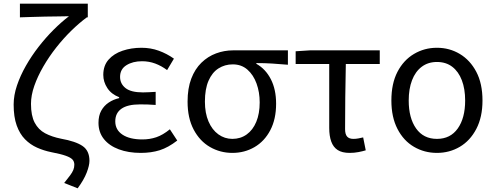

<svg xmlns="http://www.w3.org/2000/svg" viewBox="-20 -816 2687 1041"><path d="M401 205 328 176Q348 151 360 135Q372 119 377.5 105.5Q383 92 383 77Q383 60 373 49Q363 38 336.5 28.5Q310 19 258 9Q218 1 181 -15.5Q144 -32 115.5 -61Q87 -90 70.5 -136Q54 -182 54 -249Q54 -299 72 -352.5Q90 -406 120.5 -459.5Q151 -513 189.5 -562.5Q228 -612 270.5 -654.5Q313 -697 354 -728Q331 -727 297 -727Q263 -727 224.5 -726Q186 -725 150.5 -724Q115 -723 88 -722V-796H456V-722H451Q410 -692 367 -650Q324 -608 285 -558.5Q246 -509 215 -455.5Q184 -402 166 -350.5Q148 -299 148 -253Q148 -189 168 -151Q188 -113 224.5 -93.5Q261 -74 311 -64Q390 -50 427.5 -24.5Q465 1 465 56Q465 81 450 120Q435 159 401 205Z M743 13Q676 13 624 -6.5Q572 -26 543 -62.5Q514 -99 514 -150Q514 -189 529 -216Q544 -243 569.5 -260Q595 -277 626 -284V-289Q584 -305 562 -338.5Q540 -372 540 -410Q540 -460 568.5 -492.5Q597 -525 644.5 -541Q692 -557 747 -557Q797 -557 841 -541Q885 -525 923 -498L886 -436Q855 -459 821.5 -471.5Q788 -484 750 -484Q700 -484 665.5 -462.5Q631 -441 631 -399Q631 -362 660.5 -338.5Q690 -315 755 -315Q771 -315 787.5 -316Q804 -317 824 -318V-247Q800 -249 779.5 -249.5Q759 -250 739 -250Q672 -250 638.5 -226.5Q605 -203 605 -158Q605 -112 644 -86Q683 -60 752 -60Q792 -60 827.5 -72Q863 -84 901 -115L941 -54Q892 -16 846 -1.5Q800 13 743 13Z M1240 13Q1174 13 1118.5 -19Q1063 -51 1030 -113.5Q997 -176 997 -265Q997 -337 1017 -389.5Q1037 -442 1072 -476Q1107 -510 1151.5 -526.5Q1196 -543 1244 -543H1541V-465Q1495 -469 1455 -471.5Q1415 -474 1370 -474V-470Q1420 -442 1448.5 -386.5Q1477 -331 1477 -254Q1477 -170 1445.5 -110Q1414 -50 1360 -18.5Q1306 13 1240 13ZM1240 -63Q1284 -63 1317.5 -87Q1351 -111 1369.5 -155.5Q1388 -200 1388 -261Q1388 -316 1371 -363Q1354 -410 1321.5 -438.5Q1289 -467 1242 -467Q1199 -467 1164.5 -445Q1130 -423 1110.5 -378Q1091 -333 1091 -265Q1091 -203 1110.5 -157.5Q1130 -112 1164 -87.5Q1198 -63 1240 -63Z M1876 13Q1835 13 1811 -2.5Q1787 -18 1776 -48.5Q1765 -79 1765 -122V-469H1583V-538L1660 -543H2039V-469H1855Q1853 -377 1852 -287.5Q1851 -198 1851 -116Q1851 -88 1862 -75.5Q1873 -63 1896 -63Q1910 -63 1923 -65.5Q1936 -68 1949 -71L1963 -1Q1947 4 1924 8.5Q1901 13 1876 13Z M2349 13Q2281 13 2224.5 -20Q2168 -53 2135 -117Q2102 -181 2102 -271Q2102 -363 2135 -426.5Q2168 -490 2224.5 -523.5Q2281 -557 2349 -557Q2417 -557 2473 -523.5Q2529 -490 2562.5 -426.5Q2596 -363 2596 -271Q2596 -181 2562.5 -117Q2529 -53 2473 -20Q2417 13 2349 13ZM2349 -63Q2422 -63 2462 -119.5Q2502 -176 2502 -271Q2502 -334 2484 -381Q2466 -428 2432 -454Q2398 -480 2349 -480Q2301 -480 2266.5 -454Q2232 -428 2214 -381Q2196 -334 2196 -271Q2196 -176 2236 -119.5Q2276 -63 2349 -63Z"/></svg>

Font: Noto Sans HK
Style: Regular
Weight: 400
Designer: Ryoko NISHIZUKA 西塚涼子 (kana, bopomofo & ideographs); Paul D. Hunt (Latin, Greek & Cyrillic); Sandoll Communications 산돌커뮤니
Foundry: Adobe
Version: Version 2.004-H2;hotconv 1.0.118;makeotfexe 2.5.65603